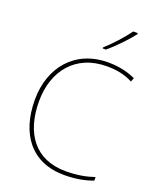

<svg xmlns="http://www.w3.org/2000/svg" viewBox="-172 -1054 957 1165"><g transform="rotate(20 307.0 -471.0)"><path d="M512 -945V-952H482C453 -909 388 -838 343 -798V-792H364C417 -836 477 -900 512 -945ZM405 -699C460 -699 516 -692 573 -662L583 -687C528 -712 470 -724 405 -724C191 -724 63 -568 63 -360C63 -139 174 10 386 10C465 10 526 -4 570 -21V-44C522 -27 463 -15 386 -15C189 -15 90 -153 90 -360C90 -555 204 -699 405 -699Z"/></g></svg>

Font: Noto Sans Devanagari UI Thin
Style: Regular
Weight: 100
Designer: Jelle Bosma - Monotype Design Team
Foundry: Monotype Imaging Inc.
Version: Version 2.004